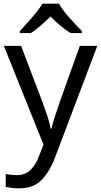

<svg xmlns="http://www.w3.org/2000/svg" viewBox="-20 -786 550 1046"><path d="M1 -536H95L211 -231Q226 -190 238 -154Q250 -118 256 -85H260Q266 -110 279 -150.5Q292 -191 306 -232L415 -536H510L279 74Q250 150 206 195Q162 240 84 240Q60 240 42 237.5Q24 235 11 232V162Q22 164 37.5 166Q53 168 70 168Q116 168 144 142Q172 116 189 73L217 2ZM211 -766H301Q310 -750 325 -730Q340 -710 358 -689.5Q376 -669 394 -650Q412 -631 426 -617V-606H364Q338 -622 310 -645.5Q282 -669 255 -696Q228 -669 201 -645.5Q174 -622 148 -606H88V-617Q101 -631 118.5 -650Q136 -669 153.5 -689.5Q171 -710 186.5 -730Q202 -750 211 -766Z"/></svg>

Font: BC Sans
Style: Regular
Weight: 400
Designer: Monotype Design Team
Province of B.C.
Foundry: Monotype Imaging Inc.
Version: Version 2.000;GOOG;noto-source:20170915:90ef993387c0